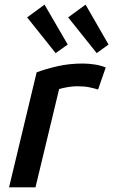

<svg xmlns="http://www.w3.org/2000/svg" viewBox="-20 -808 488 828"><path d="M19 0 138 -496Q178 -511 228.5 -522.5Q279 -534 337 -534Q361 -534 387.5 -530Q414 -526 436 -517L403 -422Q383 -428 363 -432Q343 -436 313 -436Q294 -436 273 -432.5Q252 -429 235 -424L133 0ZM397 -579 274 -733 349 -788 448 -616ZM220 -579 97 -733 172 -788 272 -616Z"/></svg>

Font: Ubuntu Sans SemiBold
Style: Italic
Weight: 600
Italic angle: -13.5°
Designer: Dalton Maag Ltd
Foundry: Dalton Maag Ltd
Version: Version 1.006